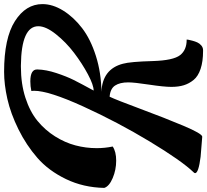

<svg xmlns="http://www.w3.org/2000/svg" viewBox="-57 -772 1011 937"><g transform="rotate(-90 448.5 -303.5)"><path d="M566 -789Q731 -789 814 -736Q897 -683 897 -602Q897 -552 865.5 -501Q834 -450 780 -408.5Q726 -367 644 -341Q562 -315 469 -314Q580 -309 606 -209Q616 -173 619 -64Q622 37 648 70Q673 102 723 102Q724 102 724 102Q724 105 723 110.5Q722 116 718.5 129.5Q715 143 710 154Q705 165 695 173.5Q685 182 672 182Q670 182 668 182Q617 182 581 170Q545 158 527 136Q509 114 501 88Q493 62 493 27Q493 -9 504 -81.5Q515 -154 515 -183Q515 -224 499.5 -247.5Q484 -271 445 -274Q430 -243 386 -124.5Q342 -6 303.5 85.5Q265 177 250 178Q250 178 152 170Q72 160 72 143Q72 140 76 136Q132 78 226.5 -78.5Q321 -235 397.5 -403Q474 -571 474 -643Q474 -650 473 -656Q496 -661 520 -661Q580 -661 578 -626Q577 -584 560.5 -534Q544 -484 526.5 -449Q509 -414 475 -352Q502 -352 554.5 -380Q607 -408 659 -447.5Q711 -487 750 -536Q789 -585 789 -622Q789 -705 598 -707Q595 -707 591 -707Q508 -707 440 -685Q372 -663 327 -626Q282 -589 251.5 -540.5Q221 -492 207.5 -441Q194 -390 194 -337Q194 -297 202 -259Q177 -242 133 -242Q88 -242 48 -259Q8 -276 0 -300Q2 -402 43 -487Q84 -572 146.5 -626.5Q209 -681 286 -719Q363 -757 434 -773Q505 -789 566 -789Z"/></g></svg>

Font: Vervelle
Style: Script
Weight: 400
Monospace: yes
Designer: Nur Solikh
Foundry: Astageni Type
Version: Version 1.0